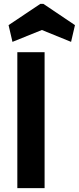

<svg xmlns="http://www.w3.org/2000/svg" viewBox="-20 -966 405 986"><path d="M44 -751 24 -837 187 -946H203L365 -837L345 -751L195 -812ZM209 -698V0H69V-698Z"/></svg>

Font: Fz Poppins SemBd
Style: Regular
Weight: 600
Designer: Ninad Kale (Devanagari), Jonny Pinhorn (Latin)
Foundry: Indian Type Foundry
Version: Vit hóa bi Vntype.Com & FontZin.Com